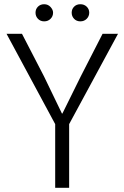

<svg xmlns="http://www.w3.org/2000/svg" viewBox="-20 -888 588 908"><path d="M241 -301 11 -728H84L188 -527L273 -351H275L362 -527L465 -728H538L307 -301V0H241ZM189 -787Q171 -787 159.5 -799Q148 -811 148 -828Q148 -845 159.5 -856.5Q171 -868 189 -868Q207 -868 219 -855Q231 -842 231 -828Q231 -811 219 -799Q207 -787 189 -787ZM360 -787Q342 -787 330.5 -799Q319 -811 319 -828Q319 -845 330.5 -856.5Q342 -868 360 -868Q378 -868 390 -856.5Q402 -845 402 -828Q402 -811 390 -799Q378 -787 360 -787Z"/></svg>

Font: Murecho Light
Style: Regular
Weight: 300
Designer: Neil Summerour
Foundry: Positype
Version: Version 1.010; ttfautohint (v1.8.3)